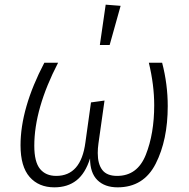

<svg xmlns="http://www.w3.org/2000/svg" viewBox="-20 -792 812 823"><path d="M68 -169Q68 -328 170 -523H229Q127 -326 127 -167Q127 -98 151.5 -68Q176 -38 221 -38Q327 -38 346 -181L370 -353L428 -361L402 -177Q399 -156 399 -136Q399 -89 418.5 -63.5Q438 -38 482 -38Q569 -38 605 -128.5Q641 -219 641 -341Q641 -428 618 -523H675Q699 -431 699 -337Q699 -192 647.5 -90.5Q596 11 484 11Q429 11 397.5 -20Q366 -51 366 -113Q346 -49 308 -19Q270 11 213 11Q146 11 107 -33.5Q68 -78 68 -169ZM497 -767 450 -599H408L433 -772Z"/></svg>

Font: Fira Sans Light
Style: Italic
Weight: 300
Italic angle: -8°
Designer: bBox Type GmbH & Carrois Corporate GbR & Edenspiekermann AG
Foundry: bBox Type GmbH & Carrois Corporate GbR & Edenspiekermann AG
Version: Version 4.301